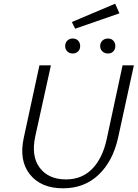

<svg xmlns="http://www.w3.org/2000/svg" viewBox="-20 -1011 743 1037"><path d="M386 -856 368 -892 602 -991 625 -939ZM372 -722Q355 -722 343.5 -733.5Q332 -745 332 -762Q332 -780 343.5 -791.5Q355 -803 372 -803Q391 -803 402 -791.5Q413 -780 413 -762Q413 -744 401.5 -733Q390 -722 372 -722ZM521 -762Q521 -780 533 -791.5Q545 -803 563 -803Q581 -803 592 -791.5Q603 -780 603 -762Q603 -745 592 -733.5Q581 -722 563 -722Q545 -722 533 -733.5Q521 -745 521 -762ZM320 6Q202 6 142 -68.5Q82 -143 108 -265L193 -658H255L171 -277Q147 -168 194.5 -105Q242 -42 336 -42Q423 -42 478.5 -99.5Q534 -157 556 -258L642 -658H703L618 -268Q590 -141 513 -67.5Q436 6 320 6Z"/></svg>

Font: EauTestText Semilight
Style: Italic
Weight: 300
Italic angle: -12°
Designer: Christian Thalmann (Catharsis Fonts)
Version: Version 0.001;PS 000.001;hotconv 1.0.88;makeotf.lib2.5.64775